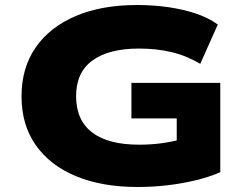

<svg xmlns="http://www.w3.org/2000/svg" viewBox="-20 -736 986 767"><path d="M530 11Q388 11 284 -32Q180 -75 123 -156Q66 -237 66 -351Q66 -465 122.5 -546.5Q179 -628 282.5 -672Q386 -716 527 -716Q592 -716 651.5 -707.5Q711 -699 762 -682Q813 -665 850 -638L780 -481Q724 -514 664.5 -528Q605 -542 535 -542Q415 -542 349.5 -494.5Q284 -447 284 -352Q284 -256 348 -207Q412 -158 536 -158Q584 -158 627 -164Q670 -170 715 -182L686 -141V-263H505V-405H860V-48Q816 -29 762.5 -16Q709 -3 650 4Q591 11 530 11Z"/></svg>

Font: Nunito Sans 10pt Expanded Black
Style: Regular
Weight: 900
Width: 7
Designer: Vernon Adams
Foundry: Vernon Adams
Version: Version 3.101;gftools[0.9.27]